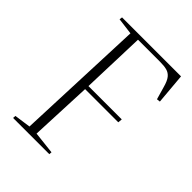

<svg xmlns="http://www.w3.org/2000/svg" viewBox="-207 -830 937 937"><g transform="rotate(45 261.0 -361.5)"><path d="M52 -15 137 -27 164 -697 78 -708 80 -723H487L501 -563L483 -561L464 -627Q455 -660 442.5 -675.5Q430 -691 411.5 -696Q393 -701 365 -701H212L201 -370H431L429 -348H200L186 -27L302 -14L301 0H51Z"/></g></svg>

Font: Literata 60pt ExtraLight
Style: Italic
Weight: 250
Italic angle: -2°
Designer: Latin by Veronika Burian and Jose Scaglione. Greek by Irene Vlachou. Cyrillic by Vera Evstafieva
Foundry: TypeTogether
Version: Version 3.103;gftools[0.9.29]